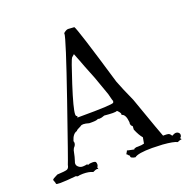

<svg xmlns="http://www.w3.org/2000/svg" viewBox="-133 -868 984 1004"><g transform="rotate(-20 359.5 -366.0)"><path d="M688 10Q703 3 709 3H712Q708 -5 706 -5H705Q715 -9 715 -22Q715 -30 706 -36Q701 -39 695 -39Q686 -39 672 -31Q664 -45 655.5 -46.5Q647 -48 635 -48H627Q624 -53 545 -277Q511 -352 494 -397Q396 -728 385 -740H381Q373 -740 351 -742Q340 -742 324 -728L325 -726Q325 -701 218.5 -392.5Q112 -84 107 -75Q104 -56 92.5 -52Q81 -48 38 -46Q8 -32 8 -27Q8 -24 11 -17.5Q14 -11 15 -3Q15 1 38 1Q66 1 128 -5Q129 -1 135 -1Q140 -1 147 -3L165 -4Q199 -4 219 6Q235 -2 243 -2Q250 -2 253 3Q250 3 247 -9Q253 -17 253 -24Q253 -33 250 -38Q247 -43 231 -43L217 -42L205 -38L203 -39Q203 -41 207 -44Q190 -40 178 -40Q167 -40 161 -44Q145 -53 145 -67Q145 -73 148 -80Q154 -96 162 -136L167 -147Q179 -159 179 -171Q179 -176 177 -181Q188 -219 212 -225Q214 -231 239 -242Q244 -247 255 -247Q267 -247 287 -241H302Q330 -241 337 -247Q340 -245 346 -245Q356 -245 374 -252Q404 -249 421 -249Q439 -249 445 -252Q461 -237 461 -228L460 -224Q482 -220 486 -174L485 -168Q485 -155 495 -149L494 -130Q509 -94 525 -76L519 -43Q507 -39 484 -39H474Q464 -36 461 -34L463 -33Q463 -32 459 -32Q423 -39 423 -40Q423 -38 413 -22Q416 -22 421 -15.5Q426 -9 428 -9L429 -10L428 -4Q428 5 453 9Q472 -7 551 -7L609 -5Q670 0 688 10ZM258 -290H236Q241 -291 241 -294Q241 -296 238 -299Q233 -300 233 -310Q233 -340 273 -464Q313 -588 320 -595L336 -609L335 -607Q338 -601 352 -564Q358 -546 395 -454L432 -350Q442 -308 444 -308L441 -299Q433 -290 258 -290Z"/></g></svg>

Font: Xiaobo Songti 小帛宋体
Style: Regular
Weight: 400
Version: Version 1.501;March 17, 2024;FontCreator 14.0.0.2814 64-bit